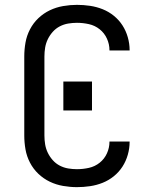

<svg xmlns="http://www.w3.org/2000/svg" viewBox="-20 -763 640 791"><path d="M297 8Q269 8 240 3Q211 -2 185 -14.5Q159 -27 138 -47Q117 -67 103.5 -93Q90 -119 85 -147.5Q80 -176 80 -205V-530Q80 -559 85 -587.5Q90 -616 103.5 -642Q117 -668 138 -688Q159 -708 185 -720.5Q211 -733 240 -738Q269 -743 297 -743Q324 -743 351 -739Q378 -735 403 -725Q428 -715 449 -698Q470 -681 484.5 -658.5Q499 -636 506.5 -609.5Q514 -583 514 -557Q514 -556 514 -556Q514 -556 514 -555H431Q431 -556 431 -556Q431 -556 431 -556Q431 -581 420.5 -604Q410 -627 390.5 -642.5Q371 -658 346.5 -663.5Q322 -669 297 -669Q279 -669 261 -666Q243 -663 226.5 -654.5Q210 -646 197.5 -632Q185 -618 177 -601.5Q169 -585 166 -567Q163 -549 163 -530V-205Q163 -186 166 -168Q169 -150 177 -133.5Q185 -117 197.5 -103Q210 -89 226.5 -80.5Q243 -72 261 -69Q279 -66 297 -66Q322 -66 346.5 -71.5Q371 -77 390.5 -92.5Q410 -108 420.5 -131Q431 -154 431 -179Q431 -179 431 -179Q431 -179 431 -180H514Q514 -179 514 -179Q514 -179 514 -178Q514 -152 506.5 -125.5Q499 -99 484.5 -76.5Q470 -54 449 -37Q428 -20 403 -10Q378 0 351 4Q324 8 297 8ZM241 -308V-427H359V-308Z"/></svg>

Font: Iosevka SS04 Extended
Style: Regular
Weight: 400
Width: 7
Monospace: yes
Designer: Belleve Invis
Foundry: Belleve Invis
Version: Version 19.0.0; ttfautohint (v1.8.4)